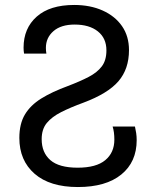

<svg xmlns="http://www.w3.org/2000/svg" viewBox="-20 -744 616 774"><path d="M294 10Q181 10 119.5 -43.5Q58 -97 58 -188Q58 -245 80.5 -282.5Q103 -320 146.5 -347Q190 -374 253 -397Q303 -416 337.5 -434Q372 -452 390.5 -476.5Q409 -501 409 -541Q409 -590 374.5 -617.5Q340 -645 281 -645Q226 -645 195.5 -618.5Q165 -592 165 -551Q165 -545 165.5 -539Q166 -533 167 -528H77Q76 -533 75.5 -539.5Q75 -546 75 -552Q75 -630 128 -677Q181 -724 279 -724Q344 -724 394 -701.5Q444 -679 472 -638.5Q500 -598 500 -542Q500 -466 457.5 -416.5Q415 -367 316 -330Q264 -311 226.5 -292Q189 -273 168.5 -248Q148 -223 148 -183Q148 -129 183 -98.5Q218 -68 293 -68Q368 -68 404.5 -98.5Q441 -129 441 -181Q441 -212 434 -234H524Q527 -221 529 -207.5Q531 -194 531 -179Q531 -91 469 -40.5Q407 10 294 10Z"/></svg>

Font: Go Noto Kurrent-Regular
Style: Regular
Weight: 400
Designer: Monotype Design Team
Foundry: Monotype Imaging Inc.
Version: Version 2.012; ttfautohint (v1.8.4.7-5d5b)